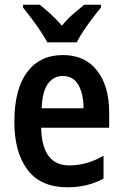

<svg xmlns="http://www.w3.org/2000/svg" viewBox="-20 -837 521 816"><path d="M247 -603Q342 -603 393 -536.5Q444 -470 444 -360V-294H155Q158 -134 275 -134Q348 -134 420 -175V-78Q353 -41 267 -41Q153 -41 97 -115.5Q41 -190 41 -319Q41 -457 95 -530Q149 -603 247 -603ZM247 -514Q208 -514 184 -481.5Q160 -449 157 -377H335Q335 -437 313.5 -475.5Q292 -514 247 -514ZM181 -657Q170 -678 152 -705Q134 -732 114 -758.5Q94 -785 78 -805V-817H149Q169 -801 194.5 -778Q220 -755 243 -728Q267 -757 291 -777.5Q315 -798 338 -817H409V-805Q393 -786 373 -759.5Q353 -733 335 -706Q317 -679 306 -657Z"/></svg>

Font: Noto Sans Tamil UI Condensed SemiBold
Style: Regular
Weight: 600
Width: 3
Designer: Jelle Bosma - Monotype Design Team
Foundry: Monotype Imaging Inc.
Version: Version 2.004; ttfautohint (v1.8.4.7-5d5b)